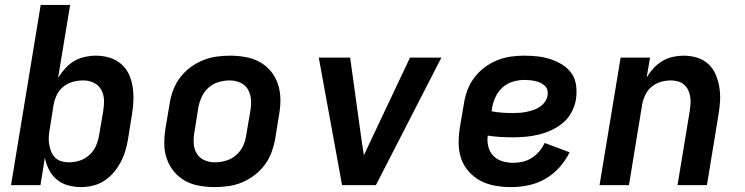

<svg xmlns="http://www.w3.org/2000/svg" viewBox="-20 -755 3040 783"><path d="M311 8Q284 8 258 1Q232 -6 212 -22.5Q192 -39 180 -62.5Q168 -86 163 -112L145 0H25L146 -735H266L217 -438Q230 -458 246 -476Q262 -494 282.5 -506Q303 -518 326 -523Q349 -528 371 -528Q400 -528 426.5 -520Q453 -512 473.5 -494.5Q494 -477 505.5 -452.5Q517 -428 521 -400.5Q525 -373 524 -344.5Q523 -316 518 -287L502 -187Q498 -163 491 -139.5Q484 -116 472 -93.5Q460 -71 443.5 -51.5Q427 -32 405.5 -18Q384 -4 359.5 2Q335 8 311 8ZM261 -93Q283 -93 305 -100Q327 -107 344.5 -123Q362 -139 371.5 -160.5Q381 -182 384 -203L401 -303Q405 -326 404 -348.5Q403 -371 392.5 -389.5Q382 -408 362.5 -417.5Q343 -427 320 -427Q300 -427 279.5 -422Q259 -417 241 -403.5Q223 -390 213 -370.5Q203 -351 199 -330L183 -230Q180 -214 179 -198Q178 -182 180.5 -167Q183 -152 188.5 -137.5Q194 -123 204.5 -112.5Q215 -102 230 -97.5Q245 -93 261 -93Z M856 8Q824 8 792.5 2.5Q761 -3 735 -17.5Q709 -32 689.5 -55.5Q670 -79 660 -108Q650 -137 650 -169Q650 -201 655 -233L672 -333Q676 -360 686 -387Q696 -414 714 -438Q732 -462 756 -480Q780 -498 807 -509Q834 -520 862 -524Q890 -528 917 -528Q949 -528 980.5 -522.5Q1012 -517 1038.5 -502.5Q1065 -488 1084.5 -464.5Q1104 -441 1113.5 -412Q1123 -383 1123.5 -351Q1124 -319 1118 -287L1102 -187Q1097 -160 1087 -133Q1077 -106 1059 -82Q1041 -58 1017 -40Q993 -22 966.5 -11Q940 0 911.5 4Q883 8 856 8ZM856 -93Q878 -93 901 -99.5Q924 -106 942.5 -122Q961 -138 971 -159.5Q981 -181 984 -203L1001 -303Q1005 -326 1003.5 -349Q1002 -372 991 -390.5Q980 -409 960 -418Q940 -427 917 -427Q895 -427 872 -420.5Q849 -414 831 -398Q813 -382 803 -360.5Q793 -339 789 -317L773 -217Q769 -194 770 -171Q771 -148 782 -129.5Q793 -111 813 -102Q833 -93 856 -93Z M1375 0 1280 -520H1408L1456 -173Q1458 -160 1460 -147.5Q1462 -135 1464 -122Q1470 -135 1476 -147.5Q1482 -160 1488 -173L1652 -520H1780L1513 0Z M2065 8Q2032 8 2000 2.5Q1968 -3 1941 -17Q1914 -31 1893 -54Q1872 -77 1861.5 -106Q1851 -135 1850.5 -167.5Q1850 -200 1855 -233L1872 -333Q1876 -360 1886 -387Q1896 -414 1914 -438Q1932 -462 1956 -480Q1980 -498 2007 -509Q2034 -520 2062 -524Q2090 -528 2117 -528Q2145 -528 2172.5 -525Q2200 -522 2225.5 -513.5Q2251 -505 2273.5 -491Q2296 -477 2311 -455.5Q2326 -434 2329.5 -406.5Q2333 -379 2329 -351Q2325 -325 2312 -299.5Q2299 -274 2277.5 -255.5Q2256 -237 2230.5 -225Q2205 -213 2178.5 -206.5Q2152 -200 2125.5 -197.5Q2099 -195 2073 -195Q2046 -195 2020 -196.5Q1994 -198 1969 -202Q1966 -179 1971.5 -157Q1977 -135 1992 -119.5Q2007 -104 2028.5 -97.5Q2050 -91 2074 -91Q2093 -91 2112 -95.5Q2131 -100 2148.5 -111Q2166 -122 2179.5 -138Q2193 -154 2201 -172L2303 -134Q2287 -101 2261.5 -72.5Q2236 -44 2203.5 -25.5Q2171 -7 2135.5 0.5Q2100 8 2065 8ZM2072 -294Q2086 -294 2100 -295Q2114 -296 2128 -299Q2142 -302 2155.5 -306.5Q2169 -311 2181.5 -319.5Q2194 -328 2202.5 -340Q2211 -352 2213 -366Q2215 -378 2212 -388.5Q2209 -399 2201 -406Q2193 -413 2183.5 -417.5Q2174 -422 2162.5 -424.5Q2151 -427 2140 -428Q2129 -429 2118 -429Q2095 -429 2071.5 -422Q2048 -415 2030 -399Q2012 -383 2001.5 -361Q1991 -339 1987 -317L1985 -301Q2006 -297 2028 -295.5Q2050 -294 2072 -294Z M2425 0 2511 -520H2631L2617 -439Q2629 -459 2645 -476.5Q2661 -494 2681 -506Q2701 -518 2723.5 -523Q2746 -528 2767 -528Q2796 -528 2822.5 -520Q2849 -512 2868.5 -494Q2888 -476 2898.5 -451.5Q2909 -427 2913.5 -399.5Q2918 -372 2916.5 -344Q2915 -316 2910 -287L2863 0H2743L2793 -303Q2795 -318 2796 -333Q2797 -348 2794.5 -362Q2792 -376 2786 -388.5Q2780 -401 2769.5 -410Q2759 -419 2745 -423Q2731 -427 2716 -427Q2696 -427 2676 -421.5Q2656 -416 2639 -402.5Q2622 -389 2612.5 -369.5Q2603 -350 2599 -330L2545 0Z"/></svg>

Font: Iosevka Extended
Style: Bold Italic
Weight: 700
Width: 7
Italic angle: -9°
Monospace: yes
Designer: Belleve Invis
Foundry: Belleve Invis
Version: Version 32.5.0; ttfautohint (v1.8.4)